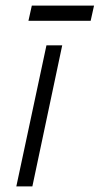

<svg xmlns="http://www.w3.org/2000/svg" viewBox="-20 -662 354 682"><path d="M314 -642H93L81 -588H302ZM38 0H95L201 -501H145Z"/></svg>

Font: Advent Pro
Style: Italic
Weight: 400
Italic angle: -12°
Designer: VivaRado, Andreas Kalpakidis
Foundry: VivaRado, Andreas Kalpakidis
Version: Version 3.000